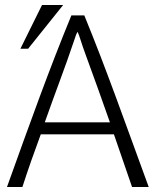

<svg xmlns="http://www.w3.org/2000/svg" viewBox="-20 -752 628 772"><path d="M70 0C93 -71 118 -142 144 -212H438C446 -189 454 -166 511 0H578C483 -259 408 -473 319 -690H267C178 -474 101 -259 8 0ZM160 -260C200 -374 243 -484 278 -589C283 -604 287 -617 292 -624C300 -608 307 -578 324 -533C356 -445 389 -355 422 -260ZM93 -556 234 -732H149L62 -556Z"/></svg>

Font: Repo Light
Style: Regular
Weight: 300
Designer: Stefan Peev
Foundry: Context Ltd
Version: Version 001.502